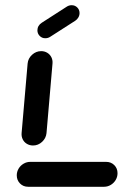

<svg xmlns="http://www.w3.org/2000/svg" viewBox="-20 -714 496 734"><path d="M429.3 -51.9Q429.3 -37.8 422.2 -25.9Q415.2 -14.1 403.3 -7Q391.5 0 377.8 0H87.4Q68.9 0 56.5 -12.6Q44.1 -25.2 44.1 -43.7Q44.1 -57.4 51.1 -69.3Q58.1 -81.1 70 -88.1Q81.9 -95.2 95.6 -95.2H385.9Q404.4 -95.2 416.9 -82.8Q429.3 -70.4 429.3 -51.9ZM106.3 -157.8Q93.3 -157.8 82.8 -164.1Q72.2 -170.4 66.9 -181.3Q61.5 -192.2 62.6 -205.2L85.6 -471.1Q87.4 -490.7 102.6 -504.6Q117.8 -518.5 137.4 -518.5Q150.4 -518.5 160.7 -512.2Q171.1 -505.9 176.5 -495Q181.9 -484.1 180.7 -471.1L157.8 -205.2Q155.9 -185.6 140.9 -171.7Q125.9 -157.8 106.3 -157.8ZM153 -567.8Q140.4 -567.8 131.7 -576.7Q123 -585.6 123 -598.1Q123 -607 127.4 -614.6Q131.9 -622.2 139.6 -627L235.2 -688.5Q243.7 -694.1 254.1 -694.1Q266.7 -694.1 275.4 -685.4Q284.1 -676.7 284.1 -664.1Q284.1 -655.2 279.6 -647.4Q275.2 -639.6 267.8 -634.8L171.9 -573.3Q163.7 -567.8 153 -567.8Z"/></svg>

Font: 26F Galaxy Sans Extra Bold
Style: Italic
Weight: 800
Italic angle: -5°
Designer: C₂₉H₂₅N₃O₅
Version: Version 1.200